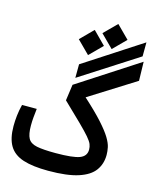

<svg xmlns="http://www.w3.org/2000/svg" viewBox="-127 -955 852 1046"><g transform="rotate(15 299.0 -432.0)"><path d="M246.1 3.9Q158.2 3.9 104.2 -13.7Q50.3 -31.2 25.6 -72.3Q1 -113.3 1 -183.1Q1 -211.4 4.4 -241.9Q7.8 -272.5 16.1 -305.7H99.1Q95.7 -276.4 93.8 -255.9Q91.8 -235.4 91.8 -209.5Q91.8 -161.6 104.7 -137.9Q117.7 -114.3 154.1 -106.9Q190.4 -99.6 259.8 -99.6Q357.4 -99.6 394.8 -113.8Q432.1 -127.9 432.1 -165Q432.1 -180.7 426.3 -195.3Q420.4 -210 401.4 -232.2Q382.3 -254.4 344 -292.2Q305.7 -330.1 240.7 -392.1L253.4 -482.9L595.2 -704.6L597.7 -597.7L339.8 -435.5Q408.7 -373 447.5 -329.8Q486.3 -286.6 504.4 -256.6Q522.5 -226.6 527.1 -204.3Q531.7 -182.1 531.7 -161.6Q531.7 -111.3 504.6 -74Q477.5 -36.6 415 -16.4Q352.5 3.9 246.1 3.9ZM258.3 -523.4 258.8 -600.1 582.5 -810.5 582 -731.4ZM408.7 -726.1 337.9 -796.9 408.7 -867.7 479.5 -796.9ZM293 -661.1 222.2 -731.9 293 -803.2 363.8 -731.9Z"/></g></svg>

Font: CaskaydiaCove NFP
Style: Regular
Weight: 400
Designer: Aaron Bell
Foundry: Saja Typeworks
Version: Version 2111.001; VTT 6.35;Nerd Fonts 3.1.1